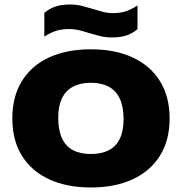

<svg xmlns="http://www.w3.org/2000/svg" viewBox="-20 -821 804 849"><path d="M382 8Q275.5 8 197.5 -28Q119.5 -64 77 -132.2Q34.5 -200.5 34.5 -297Q34.5 -394 76.8 -462.5Q119 -531 197 -567Q275 -603 382 -603Q489 -603 567 -566.8Q645 -530.5 687.5 -462Q730 -393.5 730 -297Q730 -201 687.5 -132.8Q645 -64.5 566.8 -28.2Q488.5 8 382 8ZM382 -140Q429 -140 461.5 -157Q494 -174 510.2 -208.5Q526.5 -243 526.5 -294.5Q526.5 -348.5 509.8 -384.5Q493 -420.5 460.5 -437.8Q428 -455 382 -455Q336 -455 303.8 -438.2Q271.5 -421.5 254.5 -387.2Q237.5 -353 237.5 -300.5Q237.5 -245.5 254 -209.8Q270.5 -174 302.8 -157Q335 -140 382 -140ZM475 -655.5Q446 -655.5 421.5 -661.8Q397 -668 373.5 -675Q352 -682 330.5 -687.2Q309 -692.5 285 -692.5Q251.5 -692.5 226.8 -684.2Q202 -676 176 -659V-764Q198.5 -783 225 -792Q251.5 -801 289 -801Q318 -801 342.8 -794.8Q367.5 -788.5 390.5 -781.5Q412.5 -774.5 434 -768.8Q455.5 -763 479 -763Q512.5 -763 537.5 -771.5Q562.5 -780 588 -797V-692Q566 -673 539.2 -664.2Q512.5 -655.5 475 -655.5Z"/></svg>

Font: Encode Sans SC SemiExpanded ExtraBold
Style: Regular
Weight: 800
Width: 6
Designer: Multiple Designers
Foundry: Impallari Type
Version: Version 3.002